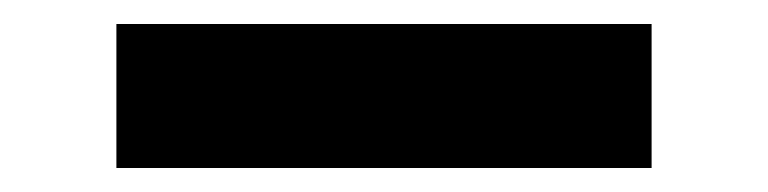

<svg xmlns="http://www.w3.org/2000/svg" viewBox="-20 -20 640 160"><path d="M77 120V0H523V120Z"/></svg>

Font: Iosevka Heavy Extended
Style: Regular
Weight: 900
Width: 7
Monospace: yes
Designer: Belleve Invis
Foundry: Belleve Invis
Version: Version 32.5.0; ttfautohint (v1.8.4)